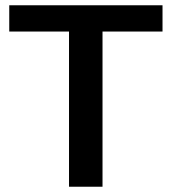

<svg xmlns="http://www.w3.org/2000/svg" viewBox="-20 -708 651 728"><path d="M368.7 -588.4V0H241.7V-588.4H15.1V-688H596.2V-588.4Z"/></svg>

Font: Arimo SemiBold
Style: Regular
Weight: 600
Designer: Steve Matteson
Foundry: Monotype Imaging Inc.
Version: Version 1.33